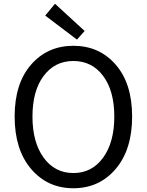

<svg xmlns="http://www.w3.org/2000/svg" viewBox="-20 -990 782 1023"><path d="M371 13Q233 13 145.5 -90Q58 -193 58 -369Q58 -545 145.5 -645.5Q233 -746 371 -746Q509 -746 596.5 -645.5Q684 -545 684 -369Q684 -193 596.5 -90Q509 13 371 13ZM371 -68Q470 -68 529.5 -150Q589 -232 589 -369Q589 -506 529.5 -585.5Q470 -665 371 -665Q272 -665 212.5 -585.5Q153 -506 153 -369Q153 -232 212.5 -150Q272 -68 371 -68ZM390 -779 221 -907 273 -970 431 -825Z"/></svg>

Font: Gothic Nguyen
Style: Regular
Weight: 400
Designer: MORI Takayuki
Version: Version 1.220;July 21, 2023;FontCreator 14.0.0.2814 64-bit